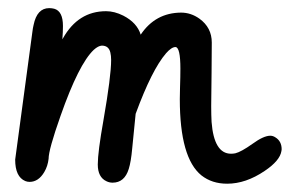

<svg xmlns="http://www.w3.org/2000/svg" viewBox="-20 -442 699 463"><path d="M97.2 -59.1Q95.2 -41.5 86.9 -27.3Q72.8 -3.4 51.3 -3.4Q45.9 -3.4 41 -5.4Q16.6 -15.6 16.6 -57.1L58.1 -365.2Q59.1 -374 61 -381.8Q69.3 -422.4 98.6 -422.4Q105 -422.4 110.8 -420.9Q131.8 -415 131.8 -379.4Q131.8 -365.2 130.4 -347.2Q130.9 -348.1 131.8 -349.6Q168.5 -415 235.8 -415Q255.9 -415 277.3 -404.3Q310.5 -387.2 319.3 -358.4Q354.5 -411.1 416.5 -411.6Q440.4 -411.6 460.9 -397Q490.7 -375.5 490.7 -339.4Q490.7 -315.9 490.2 -267.6Q489.3 -214.4 489.3 -186Q489.3 -164.1 490.2 -147.9Q496.1 -71.3 537.1 -71.3Q542 -71.3 547.4 -72.3Q561.5 -75.7 588.9 -95.2Q615.7 -114.7 631.8 -114.7Q638.2 -114.7 644 -110.8Q659.2 -101.6 659.2 -82Q659.2 -80.6 658.7 -78.1Q655.3 -54.7 618.2 -29.8Q572.8 1 527.8 1Q491.2 1 465.8 -19Q413.6 -61 413.6 -203.1Q413.6 -211.4 414.1 -230Q415 -256.8 415 -276.4Q415 -327.6 403.3 -328.6Q393.6 -328.6 380.4 -313.5Q346.2 -273.9 307.1 -167.5L298.8 -84Q295.9 -51.8 290.5 -34.7Q280.3 -1.5 251.5 -1.5Q243.7 -1.5 236.8 -4.9Q215.8 -14.6 215.8 -45.4Q215.8 -75.2 229.5 -152.3Q248 -258.3 248 -297.4Q248 -307.6 246.1 -315.4Q242.2 -332 225.6 -332Q216.8 -331.5 206.1 -321.8Q169.9 -287.6 126 -162.6Q97.2 -81.1 97.2 -59.1Z"/></svg>

Font: Vibur
Style: Medium
Weight: 400
Version: Version 1.004